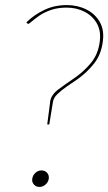

<svg xmlns="http://www.w3.org/2000/svg" viewBox="-20 -728 426 756"><path d="M166 -238 177 -323Q177 -324 177 -324Q177 -324 177 -325Q180 -354 210.5 -376.5Q241 -399 272 -420Q309 -445 338 -480Q367 -515 373 -566Q378 -607 361 -636.5Q344 -666 312.5 -682Q281 -698 242 -698Q207 -698 180 -688.5Q153 -679 134.5 -666Q116 -653 105 -643.5Q94 -634 92 -634Q89 -634 86 -637L84 -640Q113 -669 153.5 -688.5Q194 -708 243 -708Q285 -708 319.5 -691Q354 -674 372.5 -642Q391 -610 385 -566Q379 -514 350.5 -478Q322 -442 285 -416Q264 -402 242.5 -387Q221 -372 205.5 -357Q190 -342 188 -324L174 -238ZM135 8Q122 8 113.5 -1.5Q105 -11 107 -24Q109 -38 119.5 -47.5Q130 -57 143 -57Q157 -57 165.5 -47.5Q174 -38 172 -24Q170 -11 159.5 -1.5Q149 8 135 8Z"/></svg>

Font: Aleo Thin
Style: Italic
Weight: 250
Italic angle: -7°
Designer: Alessio Laiso
Foundry: Alessio Laiso
Version: Version 2.001;gftools[0.9.29]